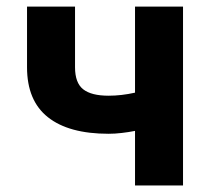

<svg xmlns="http://www.w3.org/2000/svg" viewBox="-20 -566 641 586"><path d="M311.5 -157.7Q189.9 -157.7 126.2 -208.3Q62.5 -258.8 62.5 -360.8V-545.9H209V-360.8Q209 -313 233.9 -293.5Q258.8 -273.9 311.5 -273.9Q350.6 -273.9 392.1 -283.2V-545.9H538.6V0H392.1V-166.5Q372.6 -162.6 351.6 -160.2Q330.6 -157.7 311.5 -157.7Z"/></svg>

Font: Inter-Bold
Style: Bold
Weight: 700
Designer: Rasmus Andersson
Foundry: rsms
Version: Version 4.000;git-a52131595